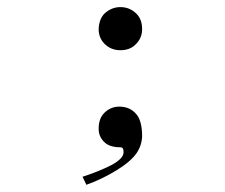

<svg xmlns="http://www.w3.org/2000/svg" viewBox="-20 -553 626 535"><path d="M359.4 -235.4Q376 -216.8 376 -172.9Q375 -147.5 360.4 -126Q343.8 -102.5 305.7 -79.1Q264.6 -53.7 220.7 -38.1L210 -60.5Q255.9 -75.2 292 -93.8Q323.2 -111.3 324.2 -127Q325.2 -142.6 315.4 -142.6Q284.2 -142.6 269.5 -158.2Q254.9 -172.9 254.9 -194.3Q254.9 -222.7 270.5 -238.3Q288.1 -255.9 312.5 -255.9Q341.8 -255.9 359.4 -235.4ZM360.4 -514.6Q376 -499 376 -471.7Q376 -446.3 357.4 -428.7Q341.8 -413.1 315.4 -413.1Q289.1 -413.1 271.5 -430.7Q254.9 -447.3 254.9 -471.7Q255.9 -500 271.5 -515.6Q291 -533.2 315.4 -533.2Q341.8 -533.2 360.4 -514.6Z"/></svg>

Font: BabelStone Tangut Wenhai
Style: Regular
Weight: 400
Designer: Andrew West
Foundry: BabelStone
Version: Version 1.002 May 21, 2016